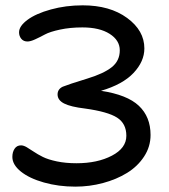

<svg xmlns="http://www.w3.org/2000/svg" viewBox="-20 -740 629 713"><path d="M259.8 -46.9Q197.3 -46.9 143.1 -62.3Q88.9 -77.6 57.4 -103Q25.9 -128.4 25.9 -157.2Q25.9 -175.3 34.2 -187.7Q42.5 -200.2 58.1 -200.2Q67.4 -200.2 79.1 -193.4Q90.8 -186.5 105.2 -176.8Q119.6 -167 139.2 -157.2Q158.7 -147.5 191.4 -140.6Q224.1 -133.8 264.2 -133.8Q341.8 -133.8 395.5 -161.9Q449.2 -189.9 449.2 -235.8Q449.2 -281.2 414.8 -303.2Q380.4 -325.2 295.9 -336.9Q242.2 -343.3 218 -355.7Q193.8 -368.2 193.8 -389.2Q193.8 -408.7 212.9 -418Q234.4 -426.8 304.2 -448.2Q365.2 -466.8 395 -490.5Q424.8 -514.2 424.8 -553.2Q424.8 -590.3 387.2 -614.3Q349.6 -638.2 286.1 -638.2Q240.2 -638.2 202.9 -630.1Q165.5 -622.1 147 -612.1Q128.4 -602.1 110.8 -594Q93.3 -585.9 82 -585.9Q67.4 -585.9 59.1 -595.9Q50.8 -606 50.8 -620.1Q50.8 -643.1 82 -666.3Q113.3 -689.5 168.7 -704.8Q224.1 -720.2 287.1 -720.2Q388.2 -720.2 452.1 -673.3Q516.1 -626.5 516.1 -560.1Q516.1 -511.7 475.8 -469Q435.5 -426.3 355 -402.8Q452.1 -388.2 495.6 -347.2Q539.1 -306.2 539.1 -238.8Q539.1 -195.3 515.1 -158.7Q491.2 -122.1 451.9 -97.9Q412.6 -73.7 362.5 -60.3Q312.5 -46.9 259.8 -46.9Z"/></svg>

Font: Shantell Sans Irregular Bouncy
Style: Regular
Weight: 400
Designer: Stephen Nixon, Anya Danilova, Shantell Martin
Foundry: Arrow Type
Version: Version 1.006;[9816181b4]